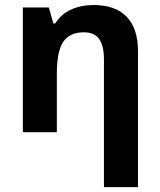

<svg xmlns="http://www.w3.org/2000/svg" viewBox="-20 -537 650 780"><path d="M540.5 223.1H402.3V-295.9Q402.3 -351.1 382.8 -378.4Q363.3 -405.8 320.8 -405.8Q262.7 -405.8 236.8 -366.9Q210.9 -328.1 210.9 -238.8V0H72.8V-506.8H178.2L196.8 -441.9H204.6Q227.5 -479 268.1 -497.8Q308.6 -516.6 360.4 -516.6Q448.7 -516.6 494.6 -468.8Q540.5 -420.9 540.5 -330.6Z"/></svg>

Font: Bpm'online Open Sans
Style: Bold
Weight: 700
Foundry: Ascender Corporation
Version: Version 1.10